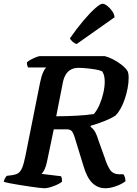

<svg xmlns="http://www.w3.org/2000/svg" viewBox="-31 -1003 728 1023"><path d="M204.5 0Q198 0 176.5 -2.5Q155 -5 126.8 -9.2Q98.5 -13.5 70 -18Q41.5 -22.5 19.2 -27Q-3 -31.5 -11 -34.5Q-9 -45.5 -3.5 -54.5Q2 -63.5 4.5 -66L35.5 -70Q53.5 -72.5 65.5 -80Q77.5 -87.5 86.8 -108.5Q96 -129.5 104.5 -172.5L182.5 -563Q189.5 -597 198.8 -617.8Q208 -638.5 216 -643.5H119Q116 -648 114 -655Q112 -662 112.5 -671Q119.5 -678 133.5 -685.5Q147.5 -693 161.8 -698.5Q176 -704 181.5 -704H527.5Q550.5 -698 574.2 -685.2Q598 -672.5 618 -656.8Q638 -641 648.5 -624.5Q651.5 -618.5 653 -609.2Q654.5 -600 654.5 -588.5Q654.5 -562.5 649 -533.2Q643.5 -504 634 -475.8Q624.5 -447.5 611.5 -424.2Q598.5 -401 584 -387Q570 -377.5 547.2 -367.2Q524.5 -357 499.2 -348Q474 -339 452 -333L451.5 -327.5Q467 -316 476.2 -299.5Q485.5 -283 495 -251L527 -162Q539.5 -122.5 555.2 -98.5Q571 -74.5 605.5 -74.5H626.5Q631.5 -68.5 634.5 -58Q637.5 -47.5 637.5 -37Q615 -20.5 584.8 -10.2Q554.5 0 531 0Q489.5 0 460.5 -28.5Q431.5 -57 413.5 -119.5L366 -274Q361 -291 353 -302.5Q345 -314 323.5 -314H255.5L220 -144.5Q215 -118.5 206.8 -101.2Q198.5 -84 190.5 -76.5L294.5 -64Q296.5 -60.5 298.2 -53.2Q300 -46 299 -34.5Q282.5 -21.5 253.2 -10.8Q224 0 204.5 0ZM268.5 -383.5Q322 -383.5 376.8 -386.5Q431.5 -389.5 469 -395.5Q486.5 -415.5 499.2 -445Q512 -474.5 519.5 -507.5Q527 -540.5 527 -568.5Q527 -586 523.5 -600Q520 -614 513 -623Q499.5 -629.5 476.2 -633.2Q453 -637 428.8 -639.2Q404.5 -641.5 386.5 -641.5Q363.5 -641.5 346.8 -632.2Q330 -623 319.5 -605.8Q309 -588.5 304 -564ZM377.5 -768.5Q365 -772 355 -781.5Q345 -791 341.5 -798.5Q379 -852.5 414.2 -894Q449.5 -935.5 476.5 -959.2Q503.5 -983 515 -983Q526 -983 540.5 -971.8Q555 -960.5 566.5 -944.2Q578 -928 579.5 -911Z"/></svg>

Font: Texturina Medium
Style: Italic
Weight: 500
Italic angle: -11°
Designer: Guillermo Torres Carreño
Foundry: Omnibus-Type
Version: Version 1.002